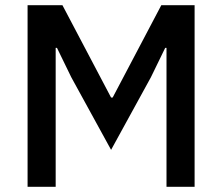

<svg xmlns="http://www.w3.org/2000/svg" viewBox="-20 -718 854 738"><path d="M620 -534H615L560 -421L407 -142L254 -421L199 -534H194V0H86V-698H220L407 -343H413L600 -698H728V0H620Z"/></svg>

Font: IBMPlexSans-Medium
Style: Regular
Weight: 500
Designer: Mike Abbink, Paul van der Laan, Pieter van Rosmalen
Foundry: Bold Monday
Version: Version 3.1